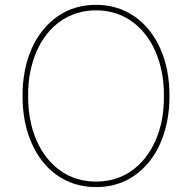

<svg xmlns="http://www.w3.org/2000/svg" viewBox="-20 -757 787 787"><path d="M72.4 0ZM373.6 9.9Q326.7 9.9 286.4 -3Q246.1 -16 212.9 -39.4Q179.7 -62.9 153.9 -95.7Q128.2 -128.6 110.4 -168.7Q72.4 -253.2 72.4 -363.6Q72.4 -421.9 82.7 -471.8Q93 -521.7 112 -562.7Q131 -603.7 157.5 -635.7Q183.9 -667.6 216.3 -690Q283.7 -737.2 373.6 -737.2Q420.5 -737.2 460.8 -724.3Q501.1 -711.3 534.1 -687.9Q567.1 -664.4 592.9 -631.6Q618.6 -598.7 636.7 -558.9Q674.7 -474.4 674.7 -363.6Q674.7 -305.4 664.2 -255.5Q653.8 -205.6 634.9 -164.6Q616.1 -123.6 589.7 -91.6Q563.2 -59.7 530.9 -37.3Q463.4 9.9 373.6 9.9ZM373.6 -12.8Q456.7 -12.8 519.2 -56.8Q582 -100.9 617.2 -180.4Q652 -258.5 652 -360.4V-363.6Q652.3 -415.5 643.1 -461.6Q633.9 -507.8 616.7 -547.1Q599.4 -586.3 574.8 -617.4Q550.1 -648.4 519 -670.3Q487.9 -692.1 451.2 -703.5Q414.4 -714.8 373.6 -714.5Q332.7 -714.8 296.2 -703.5Q259.6 -692.1 228.5 -670.6Q197.4 -649.1 172.6 -617.9Q147.7 -586.6 130.5 -547.6Q113.3 -508.5 104 -462.2Q94.8 -415.8 95.2 -363.6Q95.2 -260.7 130 -180.8Q164.8 -101.9 227.6 -57.5Q289.8 -12.8 373.6 -12.8Z"/></svg>

Font: Linik Sans Thin
Style: Regular
Weight: 100
Designer: Fonts by Rasmus Andersson / Changes by Cristiano Sobral with parts from Marc Monis
Foundry: rsms
Version: Version 3.020; ttfautohint (v1.6)